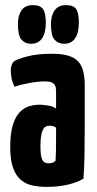

<svg xmlns="http://www.w3.org/2000/svg" viewBox="-20 -720 378 750"><path d="M162 10Q134 10 108.5 5Q83 0 63 -16Q43 -32 31.5 -63Q20 -94 20 -146Q20 -197 29.5 -229.5Q39 -262 55.5 -280Q72 -298 92.5 -304.5Q113 -311 135 -311Q146 -311 166 -308Q186 -305 199 -296Q199 -296 199 -307.5Q199 -319 199 -335Q199 -351 199 -365Q199 -378 195 -386Q191 -394 182 -398Q173 -402 157 -402Q129 -402 95.5 -396Q62 -390 37 -381Q28 -398 25 -416Q22 -434 22 -446Q22 -455 25.5 -465.5Q29 -476 36 -481Q47 -489 86 -499.5Q125 -510 185 -510Q254 -510 282.5 -483Q311 -456 311 -388V-341Q311 -284 311 -224Q311 -164 310 -111.5Q309 -59 306 -22Q281 -7 244 1.5Q207 10 162 10ZM170 -82Q177 -82 185 -84.5Q193 -87 197 -92Q198 -103 198.5 -125.5Q199 -148 199 -174Q199 -200 199 -221Q194 -226 186.5 -227.5Q179 -229 173 -229Q165 -229 158.5 -225.5Q152 -222 147.5 -213Q143 -204 140.5 -188.5Q138 -173 138 -149Q138 -131 139.5 -118.5Q141 -106 144.5 -97.5Q148 -89 154.5 -85.5Q161 -82 170 -82ZM101 -549Q78 -549 64 -565Q50 -581 50 -626Q50 -659 64 -679.5Q78 -700 108 -700Q137 -700 148 -684.5Q159 -669 159 -631Q159 -592 144.5 -570.5Q130 -549 101 -549ZM231 -549Q207 -549 193 -565Q179 -581 179 -626Q179 -659 193.5 -679.5Q208 -700 238 -700Q267 -700 277.5 -684.5Q288 -669 288 -631Q288 -592 273.5 -570.5Q259 -549 231 -549Z"/></svg>

Font: Yanone Kaffeesatz
Style: Bold
Weight: 700
Designer: Yanone (Cyrillic: Daniel Pouzeot, Huerta Tipografica, and Cyreal)
Foundry: Yanone
Version: Version 2.003